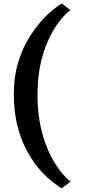

<svg xmlns="http://www.w3.org/2000/svg" viewBox="-20 -852 480 1061"><path d="M56.5 -334Q56.5 -425.5 78.2 -500Q100 -574.5 134 -632.2Q168 -690 204.8 -731.5Q241.5 -773 273 -798.2Q304.5 -823.5 321 -832.5L369.5 -795.5Q356 -787.5 334.2 -765Q312.5 -742.5 288 -705.8Q263.5 -669 241.2 -617.2Q219 -565.5 204.2 -498.5Q189.5 -431.5 187.5 -348.5Q185.5 -258 198.5 -184Q211.5 -110 233.8 -52.2Q256 5.5 281.8 47.2Q307.5 89 331 114.8Q354.5 140.5 370 151.5L321 188.5Q307 180.5 276.2 157.8Q245.5 135 208.2 95Q171 55 136.2 -4.8Q101.5 -64.5 79 -146.2Q56.5 -228 56.5 -334Z"/></svg>

Font: Merriweather 28pt
Style: Bold
Weight: 700
Version: Version 2.100